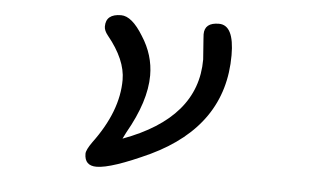

<svg xmlns="http://www.w3.org/2000/svg" viewBox="-42 -551 1084 638"><g transform="rotate(5 500.0 -232.5)"><path d="M259.8 -18.6Q259.8 -31.2 279.3 -58.6Q361.3 -168.9 361.3 -273.4Q361.3 -340.8 299.8 -416Q287.1 -431.6 287.1 -445.3Q287.1 -487.3 337.9 -487.3Q374 -487.3 412.1 -424.8Q451.2 -364.3 451.2 -295.9Q451.2 -210 388.7 -100.6L377.9 -79.1Q622.1 -168.9 622.1 -364.3L617.2 -431.6L616.2 -448.2Q616.2 -487.3 664.1 -487.3Q714.8 -487.3 714.8 -386.7Q714.8 -151.4 475.6 -37.1Q349.6 21.5 299.8 21.5Q259.8 21.5 259.8 -18.6Z"/></g></svg>

Font: FakePearl
Style: Regular
Weight: 400
Version: Version 1.2